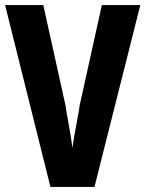

<svg xmlns="http://www.w3.org/2000/svg" viewBox="-20 -827 571 754"><path d="M531 -807 351 -93H178L0 -807H150L237 -414Q239 -398 245 -366Q251 -334 256.5 -300.5Q262 -267 264 -246Q267 -267 273 -300.5Q279 -334 285 -365.5Q291 -397 293 -414L380 -807Z"/></svg>

Font: Noto Sans Kannada UI ExtraCondensed ExtraBold
Style: Regular
Weight: 800
Width: 2
Designer: Jelle Bosma - Monotype Design Team
Foundry: Monotype Imaging Inc.
Version: Version 2.005; ttfautohint (v1.8.4.7-5d5b)